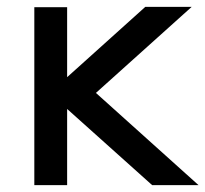

<svg xmlns="http://www.w3.org/2000/svg" viewBox="-20 -540 599 560"><path d="M423.8 0 175.8 -222.2V0H80.1V-519H175.8V-314.9L403.8 -520H539.1L259.8 -269L559.1 0Z"/></svg>

Font: Aldrich [RUS by Daymarius]
Style: Regular
Weight: 400
Designer: Matthew Desmond
Foundry: Matthew Desmond
Version: Version 1.002 August 24, 2018